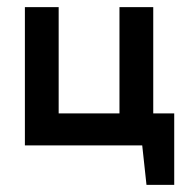

<svg xmlns="http://www.w3.org/2000/svg" viewBox="-20 -409 535 540"><path d="M411 -90H470V111H392L380 0H50V-389H145V-90H316V-389H411Z"/></svg>

Font: MB Grotesk
Style: Regular
Weight: 400
Designer: Nawras Khrais
Foundry: Nawras Khrais
Version: Version 1.000;PS 001.000;hotconv 1.0.88;makeotf.lib2.5.64775